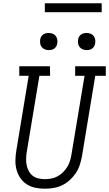

<svg xmlns="http://www.w3.org/2000/svg" viewBox="-20 -1137 662 1165"><path d="M252 8Q222 8 193.5 2Q165 -4 142 -19Q119 -34 103.5 -56.5Q88 -79 80.5 -106.5Q73 -134 73.5 -163.5Q74 -193 79 -223L154 -677H97V-735H283L284 -677H219L142 -213Q139 -193 138.5 -173Q138 -153 142 -134Q146 -115 155 -98.5Q164 -82 178.5 -70.5Q193 -59 212.5 -54.5Q232 -50 252 -50Q271 -50 290.5 -53.5Q310 -57 328 -66.5Q346 -76 361 -90.5Q376 -105 387 -122.5Q398 -140 404 -158.5Q410 -177 413 -196L493 -677H436V-735H622V-677H558L477 -187Q472 -161 463.5 -135Q455 -109 439.5 -86Q424 -63 403 -44Q382 -25 357 -13Q332 -1 305 3.5Q278 8 252 8ZM506 -833Q493 -833 482 -837.5Q471 -842 463.5 -851Q456 -860 454 -872.5Q452 -885 454 -898Q455 -906 460 -914.5Q465 -923 472.5 -928Q480 -933 488.5 -935Q497 -937 505 -937Q518 -937 529.5 -932.5Q541 -928 548 -919Q555 -910 557.5 -897.5Q560 -885 557 -872Q556 -864 551 -855.5Q546 -847 539 -842Q532 -837 523 -835Q514 -833 506 -833ZM276 -833Q263 -833 252 -837.5Q241 -842 233.5 -851Q226 -860 224 -872.5Q222 -885 224 -898Q225 -906 230 -914.5Q235 -923 242.5 -928Q250 -933 258.5 -935Q267 -937 275 -937Q288 -937 299.5 -932.5Q311 -928 318 -919Q325 -910 327.5 -897.5Q330 -885 327 -872Q326 -864 321 -855.5Q316 -847 309 -842Q302 -837 293 -835Q284 -833 276 -833ZM597 -1063H252V-1117H597Z"/></svg>

Font: Iosevka HT Light Extended
Style: Italic
Weight: 300
Width: 7
Italic angle: -9°
Monospace: yes
Designer: Belleve Invis
Foundry: Belleve Invis
Version: Version 32.3.0; ttfautohint (v1.8.4)